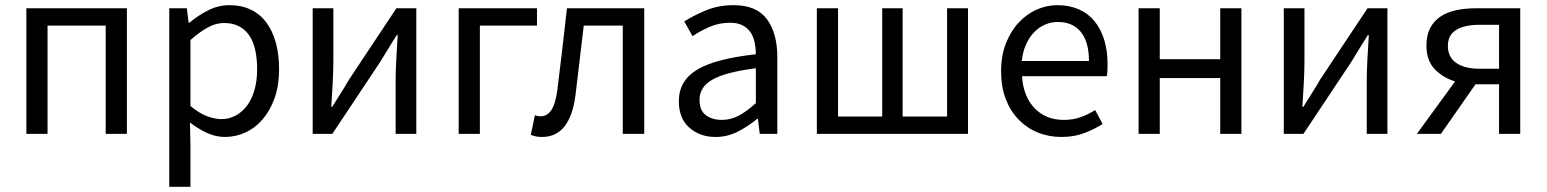

<svg xmlns="http://www.w3.org/2000/svg" viewBox="-20 -518 5985 743"><path d="M82 0V-486H471V0H389V-419H164V0Z M635 205V-486H703L710 -430H713Q746 -458 785.5 -478Q825 -498 868 -498Q915 -498 951 -480.5Q987 -463 1011 -430.5Q1035 -398 1047.5 -352.5Q1060 -307 1060 -250Q1060 -188 1043 -139.5Q1026 -91 997 -57Q968 -23 930 -5.5Q892 12 850 12Q816 12 782.5 -3Q749 -18 715 -44L717 41V205ZM836 -57Q866 -57 891.5 -70.5Q917 -84 935.5 -108.5Q954 -133 964.5 -169Q975 -205 975 -250Q975 -290 968 -323Q961 -356 945.5 -379.5Q930 -403 905.5 -416Q881 -429 847 -429Q816 -429 784.5 -412Q753 -395 717 -363V-108Q750 -80 781 -68.5Q812 -57 836 -57Z M1190 0V-486H1270V-284Q1270 -245 1267.5 -198.5Q1265 -152 1262 -105H1266Q1280 -128 1298.5 -157Q1317 -186 1330 -209L1514 -486H1591V0H1511V-202Q1511 -241 1513.5 -287.5Q1516 -334 1519 -382H1515Q1501 -359 1482.5 -329.5Q1464 -300 1451 -278L1266 0Z M1755 0V-486H2058V-419H1837V0Z M2078 12Q2064 12 2054.5 10Q2045 8 2034 4L2050 -72Q2055 -70 2060 -69Q2065 -68 2072 -68Q2098 -68 2114 -92.5Q2130 -117 2137 -171Q2147 -250 2156 -328.5Q2165 -407 2174 -486H2473V0H2390V-419H2239Q2231 -352 2223 -284.5Q2215 -217 2207 -150Q2186 12 2078 12Z M2749 12Q2688 12 2647.5 -24Q2607 -60 2607 -126Q2607 -206 2678 -248.5Q2749 -291 2905 -308Q2905 -331 2900.5 -353Q2896 -375 2885 -392Q2874 -409 2854.5 -419.5Q2835 -430 2805 -430Q2763 -430 2726 -414Q2689 -398 2660 -378L2628 -435Q2662 -457 2711 -477.5Q2760 -498 2819 -498Q2908 -498 2948 -443.5Q2988 -389 2988 -298V0H2920L2913 -58H2910Q2875 -29 2835 -8.5Q2795 12 2749 12ZM2773 -54Q2808 -54 2839 -70.5Q2870 -87 2905 -119V-254Q2844 -246 2802.5 -235Q2761 -224 2735.5 -209Q2710 -194 2698.5 -174.5Q2687 -155 2687 -132Q2687 -90 2712 -72Q2737 -54 2773 -54Z M3141 0V-486H3223V-67H3394V-486H3473V-67H3645V-486H3726V0Z M4087 12Q4038 12 3995.5 -5.5Q3953 -23 3921.5 -55.5Q3890 -88 3872 -135Q3854 -182 3854 -242Q3854 -302 3872.5 -349.5Q3891 -397 3921.5 -430Q3952 -463 3991 -480.5Q4030 -498 4072 -498Q4118 -498 4154.5 -482Q4191 -466 4215.5 -436Q4240 -406 4253 -364Q4266 -322 4266 -270Q4266 -257 4265.5 -244.5Q4265 -232 4263 -223H3935Q3940 -145 3983.5 -99.5Q4027 -54 4097 -54Q4132 -54 4161.5 -64.5Q4191 -75 4218 -92L4247 -38Q4215 -18 4176 -3Q4137 12 4087 12ZM3934 -282H4194Q4194 -356 4162.5 -394.5Q4131 -433 4074 -433Q4048 -433 4024.5 -423Q4001 -413 3982 -393.5Q3963 -374 3950.5 -346Q3938 -318 3934 -282Z M4386 0V-486H4468V-289H4702V-486H4784V0H4702V-216H4468V0Z M4948 0V-486H5028V-284Q5028 -245 5025.5 -198.5Q5023 -152 5020 -105H5024Q5038 -128 5056.5 -157Q5075 -186 5088 -209L5272 -486H5349V0H5269V-202Q5269 -241 5271.5 -287.5Q5274 -334 5277 -382H5273Q5259 -359 5240.5 -329.5Q5222 -300 5209 -278L5024 0Z M5781 0V-192H5691H5690L5556 0H5463L5611 -203Q5564 -217 5532 -250.5Q5500 -284 5500 -342Q5500 -382 5514.5 -409.5Q5529 -437 5554.5 -454Q5580 -471 5615 -478.5Q5650 -486 5691 -486H5863V0ZM5705 -252H5781V-422H5705Q5648 -422 5615.5 -402.5Q5583 -383 5583 -340Q5583 -297 5615.5 -274.5Q5648 -252 5705 -252Z"/></svg>

Font: Pinyin1712
Style: Regular
Weight: 400
Version: Version 1